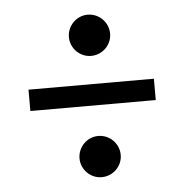

<svg xmlns="http://www.w3.org/2000/svg" viewBox="-40 -475 490 511"><g transform="rotate(-5 205.0 -219.0)"><path d="M212 -2C242.6 -2 267.4 -26.8 267.4 -56.7C267.4 -87.3 242.6 -112.1 212 -112.1C182.1 -112.1 157.3 -87.3 157.3 -56.7C157.3 -26.8 182.1 -2 212 -2ZM212 -326C242.6 -326 267.4 -350.8 267.4 -380.7C267.4 -411.3 242.6 -436.1 212 -436.1C182.1 -436.1 157.3 -411.3 157.3 -380.7C157.3 -350.8 182.1 -326 212 -326ZM373 -194V-251H38V-194Z"/></g></svg>

Font: Glacial Indifference
Style: Medium
Weight: 500
Version: Version 1.001